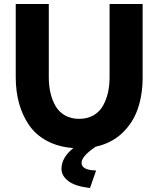

<svg xmlns="http://www.w3.org/2000/svg" viewBox="-20 -730 787 953"><path d="M523.9 -710H688V-347.2Q688 -259.8 663.8 -189.7Q639.6 -119.6 586.4 -69.3Q533.2 -19 455.1 -2Q384.8 45.4 384.8 78.1Q384.8 114.7 457 116.2L426.8 203.1Q354.5 195.3 319.8 169.2Q285.2 143.1 285.2 107.9Q285.2 52.2 344.2 4.9Q269.5 -0.5 213.1 -30.8Q156.7 -61 123.5 -110.1Q90.3 -159.2 74.2 -218.5Q58.1 -277.8 58.1 -347.2V-710H222.2V-347.2Q222.2 -304.7 230.5 -268.8Q238.8 -232.9 255.9 -203.4Q272.9 -173.8 303 -157Q333 -140.1 373 -140.1Q413.6 -140.1 443.8 -157.5Q474.1 -174.8 491 -204.8Q507.8 -234.9 515.9 -270.3Q523.9 -305.7 523.9 -347.2Z"/></svg>

Font: Rawline ExtraBold
Style: Regular
Weight: 800
Designer: Matt McInerney, Pablo Impallari, Rodrigo Fuenzalida
Foundry: Matt McInerney, Pablo Impallari, Rodrigo Fuenzalida
Version: Version 4.020;PS 004.020;hotconv 1.0.88;makeotf.lib2.5.64775